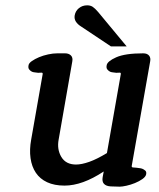

<svg xmlns="http://www.w3.org/2000/svg" viewBox="-20 -695 598 720"><path d="M396 -521 282 -597Q271 -604 264.5 -614Q258 -624 260 -637Q263 -654 276 -664.5Q289 -675 307 -675Q319 -675 327.5 -669.5Q336 -664 348 -650L455 -521ZM429 5 395 4Q378 3 370 -5.5Q362 -14 365 -31L369 -52Q289 1 222 1Q184 1 157 -11.5Q130 -24 114.5 -47Q99 -70 94.5 -102Q90 -134 97 -172L140 -417Q141 -423 135 -422.5Q129 -422 123 -422Q117 -423 111 -423.5Q105 -424 100 -426Q94 -429 89.5 -434.5Q85 -440 87 -450Q88 -458 99.5 -466Q111 -474 126.5 -480.5Q142 -487 160.5 -491Q179 -495 195 -495H224Q238 -495 246 -487Q254 -479 251 -464L200 -172Q193 -135 210 -106.5Q227 -78 265 -78Q286 -78 314.5 -88Q343 -98 381 -121L433 -417Q434 -423 428 -422.5Q422 -422 416 -422Q410 -423 404 -423.5Q398 -424 393 -426Q387 -429 382.5 -434.5Q378 -440 380 -450Q382 -465 415.5 -480Q449 -495 517 -495Q532 -495 539 -486.5Q546 -478 543 -464L474 -73Q473 -67 479.5 -67Q486 -67 492 -66Q497 -65 503 -64.5Q509 -64 514 -62Q519 -60 524.5 -55.5Q530 -51 528 -41Q526 -32 514 -23.5Q502 -15 486 -8.5Q470 -2 454 1.5Q438 5 429 5Z"/></svg>

Font: Jura
Style: Bold Italic
Weight: 700
Designer: Ed Merritt
Foundry: Ten by Twenty
Version: Version 1.007